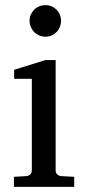

<svg xmlns="http://www.w3.org/2000/svg" viewBox="-20 -728 343 748"><path d="M217.8 -647Q217.8 -634.3 213.1 -622.8Q208.5 -611.3 200.2 -603Q191.9 -594.7 180.9 -589.8Q169.9 -585 157.2 -585Q144.5 -585 133.1 -589.8Q121.6 -594.7 113.3 -603Q105 -611.3 100.1 -622.8Q95.2 -634.3 95.2 -647Q95.2 -659.7 100.1 -670.9Q105 -682.1 113.3 -690.4Q121.6 -698.7 133.1 -703.4Q144.5 -708 157.2 -708Q169.9 -708 180.9 -703.4Q191.9 -698.7 200.2 -690.4Q208.5 -682.1 213.1 -670.9Q217.8 -659.7 217.8 -647ZM34.2 0V-39.1L83 -42Q92.3 -43 98.1 -48.8Q104 -54.7 104 -64V-420.9H35.2V-456.1L157.2 -494.1H196.8V-64Q196.8 -54.7 202.9 -48.8Q209 -43 217.8 -42L269 -39.1V0Z"/></svg>

Font: Tagmukay Beta
Style: Regular
Weight: 400
Designer: Peter Martin
Foundry: SIL International
Version: Version 2.000; dev 82b92eM